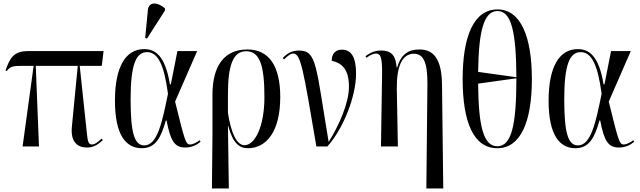

<svg xmlns="http://www.w3.org/2000/svg" viewBox="-20 -823 3596 1079"><path d="M107 0H199L181 -453H417L384 -112C375 -24 417 6 468 6C498 6 522 -2 558 -36L551 -44C524 -17 507 -11 497 -11C478 -11 473 -25 468 -76L428 -453H552L562 -536H139C58 -536 36 -499 11 -427L18 -424C38 -450 53 -453 108 -453H169Z M806 -606 907 -764V-776C869 -810 816 -818 811 -766L796 -610ZM777 10C856 10 886 -54 912 -146H916C938 -31 961 6 1021 6C1062 6 1088 -11 1107 -26L1102 -35C1090 -25 1065 -11 1048 -11C1023 -11 1017 -38 964 -252L1088 -536H977L940 -349H935C908 -512 852 -547 790 -547C688 -547 626 -451 626 -257C626 -65 687 10 777 10ZM791 -6C735 -6 714 -76 714 -266C714 -456 743 -530 806 -530C868 -530 902 -459 924 -296C891 -134 864 -6 791 -6Z M1171 236H1266L1261 -114H1263C1289 -16 1327 10 1373 10C1476 10 1555 -82 1555 -278C1555 -455 1490 -545 1370 -545C1241 -545 1174 -454 1174 -291V-66ZM1354 -7C1311 -7 1279 -73 1261 -188V-293C1261 -455 1289 -535 1363 -535C1438 -535 1466 -461 1466 -278C1466 -108 1411 -7 1354 -7Z M1758 0H1820C1913 -105 1981 -285 1981 -409C1981 -496 1958 -544 1901 -544C1866 -544 1844 -521 1844 -482C1903 -467 1941 -434 1941 -335C1941 -244 1885 -118 1827 -25C1755 -453 1761 -539 1661 -539C1624 -539 1596 -526 1569 -497L1576 -489C1600 -512 1614 -522 1628 -522C1671 -522 1684 -433 1758 0Z M2376 236H2471L2464 -349C2462 -486 2421 -545 2337 -545C2279 -545 2235 -522 2212 -444H2209C2204 -502 2188 -539 2121 -539C2091 -539 2064 -530 2034 -507L2039 -498C2060 -515 2081 -522 2093 -522C2122 -522 2129 -492 2127 -393L2121 0H2216L2210 -321C2208 -451 2240 -521 2306 -521C2362 -521 2383 -468 2382 -347Z M2775 10C2905 10 2969 -137 2969 -378C2969 -620 2905 -770 2776 -770C2643 -770 2580 -620 2580 -379C2580 -137 2641 10 2775 10ZM2882 -389 2667 -419C2670 -646 2698 -761 2776 -761C2853 -761 2881 -646 2882 -389ZM2775 -1C2695 -1 2669 -120 2667 -353L2882 -383C2882 -121 2855 -1 2775 -1Z M3214 10C3293 10 3323 -54 3349 -146H3353C3375 -31 3398 6 3458 6C3499 6 3525 -11 3544 -26L3539 -35C3527 -25 3502 -11 3485 -11C3460 -11 3454 -38 3401 -252L3525 -536H3414L3377 -349H3372C3345 -512 3289 -547 3227 -547C3125 -547 3063 -451 3063 -257C3063 -65 3124 10 3214 10ZM3228 -6C3172 -6 3151 -76 3151 -266C3151 -456 3180 -530 3243 -530C3305 -530 3339 -459 3361 -296C3328 -134 3301 -6 3228 -6Z"/></svg>

Font: Noto Serif Display ExtraCondensed
Style: Regular
Weight: 400
Width: 2
Designer: Monotype Design Team
Foundry: Monotype Imaging Inc.
Version: Version 2.009